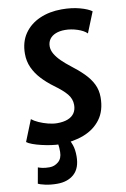

<svg xmlns="http://www.w3.org/2000/svg" viewBox="-105 -815 724 1105"><g transform="rotate(-10 257.5 -263.0)"><path d="M191.3 8Q170 8 142 4Q114 0 85.8 -6.7Q57.6 -13.3 35 -21.7Q12.4 -30 2.1 -38.5L52.2 -163.5Q66.9 -151.3 92.1 -139.9Q117.3 -128.6 145.6 -121.4Q174 -114.2 197.8 -114.2Q235.4 -114.2 260.7 -124.4Q286.1 -134.6 298.9 -154.1Q311.7 -173.5 311.7 -201.3Q311.7 -236.7 288 -265.2Q264.4 -293.6 216.1 -328.3Q177.2 -357 147.4 -389.2Q117.5 -421.4 100.7 -458.5Q83.8 -495.7 83.8 -539.1Q83.8 -608.5 117 -656.7Q150.2 -704.8 207.3 -729.9Q264.4 -755 336.2 -755Q394.9 -755 441.5 -742.2Q488.1 -729.5 510.1 -713L461.3 -592.2Q443.4 -610.6 406.5 -622.7Q369.6 -634.8 334.2 -634.8Q302.7 -634.8 279.8 -625.5Q256.9 -616.3 244.4 -599.1Q232 -581.9 231.5 -557.9Q231.4 -534 245.1 -511.2Q258.7 -488.5 281.1 -466.8Q303.4 -445.1 329.8 -424.8Q372 -392.9 403.4 -361.4Q434.9 -329.9 452.1 -295.1Q469.3 -260.3 469.3 -218.2Q469.3 -141 432.7 -91Q396 -40.9 333.1 -16.5Q270.2 8 191.3 8ZM137.8 229.2Q98.8 229.2 67.2 222Q35.6 214.7 27.1 209.5L43.6 116.9Q50.6 120 67.5 124Q84.5 128.1 110.8 128.1Q139.3 128.1 162.2 108.8Q185 89.6 185.3 51.9Q185.5 23.6 182.6 9.5Q179.8 -4.7 177.2 -15L201.8 -17L245.5 -15Q255.5 -0.7 264.8 26.2Q274.2 53.1 274.2 91.9Q274.2 161.2 236.9 195.2Q199.6 229.2 137.8 229.2Z"/></g></svg>

Font: Merriweather Sans Variable Regular
Style: Italic
Weight: 300
Italic angle: -8°
Designer: Eben Sorkin
Foundry: Eben Sorkin
Version: Version 2.001